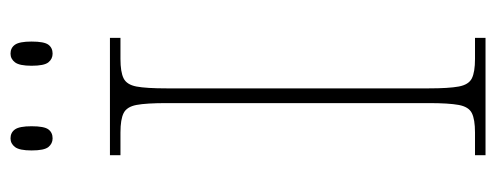

<svg xmlns="http://www.w3.org/2000/svg" viewBox="-309 -634 943 365"><g transform="rotate(-90 162.5 -451.5)"><path d="M50 0V-20H93Q118 -20 130 -26Q142 -32 145.5 -51Q149 -70 149 -108V-606Q149 -645 145.5 -663.5Q142 -682 130 -688Q118 -694 93 -694H50V-714H273V-694H233Q208 -694 196 -688Q184 -682 180.5 -663.5Q177 -645 177 -606V-108Q177 -70 180.5 -51Q184 -32 196 -26Q208 -20 233 -20H273V0ZM243 -823Q233 -823 226.5 -831Q220 -839 220 -863Q220 -886 226.5 -894.5Q233 -903 243 -903Q254 -903 260 -894.5Q266 -886 266 -863Q266 -839 260 -831Q254 -823 243 -823ZM82 -823Q72 -823 65.5 -831Q59 -839 59 -863Q59 -886 65.5 -894.5Q72 -903 82 -903Q93 -903 99 -894.5Q105 -886 105 -863Q105 -839 99 -831Q93 -823 82 -823Z"/></g></svg>

Font: Noto Serif Tamil Thin
Style: Regular
Weight: 100
Designer: Indian Type Foundry, Tom Grace, and the Monotype Design Team
Foundry: Monotype Imaging Inc.
Version: Version 2.004; ttfautohint (v1.8.4.7-5d5b)